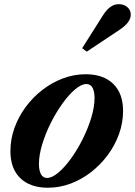

<svg xmlns="http://www.w3.org/2000/svg" viewBox="-20 -891 648 922"><path d="M210 10.5Q125.5 10.5 77.8 -35.2Q30 -81 30 -165Q30 -222 49.2 -276Q68.5 -330 103 -376.8Q137.5 -423.5 183.2 -459Q229 -494.5 282.2 -514.5Q335.5 -534.5 391.5 -534.5Q476 -534.5 523.5 -488.5Q571 -442.5 571 -358Q571 -302 551.8 -248Q532.5 -194 498 -147.2Q463.5 -100.5 418 -65Q372.5 -29.5 319.5 -9.5Q266.5 10.5 210 10.5ZM206 -36.5Q230 -36.5 260.2 -62Q290.5 -87.5 321 -129.8Q351.5 -172 377 -223Q402.5 -274 418.2 -325.5Q434 -377 434 -420.5Q434 -451.5 424.5 -469.5Q415 -487.5 395 -487.5Q371 -487.5 340.8 -462Q310.5 -436.5 280 -394Q249.5 -351.5 224 -300.8Q198.5 -250 182.8 -198.2Q167 -146.5 167 -103.5Q167 -72.5 176.8 -54.5Q186.5 -36.5 206 -36.5ZM396.5 -643 374.5 -659.5 475.5 -819Q508.5 -871 550 -871Q575 -871 591.5 -856.8Q608 -842.5 608 -820.5Q608 -803 595 -784.5Q582 -766 548.5 -744Z"/></svg>

Font: Libre Caslon Text
Style: Italic
Weight: 400
Italic angle: -22.583°
Designer: Pablo Impallari, Rodrigo Fuenzalida, Katja Schimmel
Foundry: Pablo Impallari, Rodrigo Fuenzalida
Version: Version 2.000